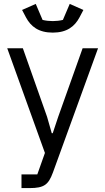

<svg xmlns="http://www.w3.org/2000/svg" viewBox="-20 -763 539 983"><path d="M250 -596C322 -596 362 -627 387 -674L407 -712L337 -743L302 -661C286 -657 266 -655 250 -655C234 -655 214 -657 198 -661L163 -743L93 -712L113 -674C138 -627 178 -596 250 -596ZM403 -516 278 -165 250 -81H245L221 -165L97 -516H17L210 20L171 130H90V200H131C207 200 228 182 251 120L482 -516Z"/></svg>

Font: Braiins Sans
Style: Regular
Weight: 400
Designer: Mike Abbink, Paul van der Laan, Pieter van Rosmalen, Jiri Chlebus, Lubos Buracinsky
Foundry: Bold Monday, Sudetype
Version: Version 1.000;hotconv 1.0.109;makeotfexe 2.5.65596